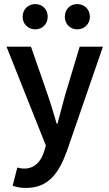

<svg xmlns="http://www.w3.org/2000/svg" viewBox="-20 -721 537 942"><path d="M107 201C215 201 267 133 308 21L485 -492H371L299 -253C287 -208 274 -160 262 -114H258C244 -161 230 -210 215 -253L132 -492H12L205 -7L196 24C180 72 150 106 99 106C88 106 79 105 65 101L42 190C61 197 80 201 107 201ZM153 -577C189 -577 214 -604 214 -639C214 -674 189 -701 153 -701C117 -701 91 -674 91 -639C91 -604 117 -577 153 -577ZM359 -577C395 -577 421 -604 421 -639C421 -674 395 -701 359 -701C323 -701 298 -674 298 -639C298 -604 323 -577 359 -577Z"/></svg>

Font: Source Sans Pro Semibold
Style: Regular
Weight: 600
Designer: Paul D. Hunt
Foundry: Adobe Systems Incorporated
Version: Version 3.006;hotconv 1.0.111;makeotfexe 2.5.65597